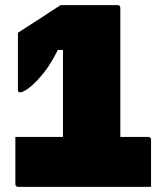

<svg xmlns="http://www.w3.org/2000/svg" viewBox="-20 -730 640 750"><path d="M40 -195H226V-535H206Q177 -478 152.5 -447.5Q128 -417 107 -398Q89 -382 76.5 -375.5Q64 -369 59 -369Q50 -369 50 -378V-602Q67 -613 89.5 -627.5Q112 -642 134 -656Q158 -672 179.5 -686Q201 -700 217 -710H439Q450 -710 450 -699V-195H559Q570 -195 570 -184V0H51Q46 0 43 -3Q40 -6 40 -11Z"/></svg>

Font: Recursive Mn Lnr St XBk
Style: Regular
Weight: 1000
Monospace: yes
Version: Version 1.079;hotconv 1.0.112;makeotfexe 2.5.65598; ttfautoh